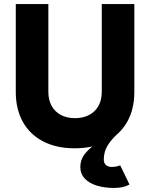

<svg xmlns="http://www.w3.org/2000/svg" viewBox="-20 -720 742 949"><path d="M349 13Q259 13 193.5 -21Q128 -55 93 -117.5Q58 -180 58 -266V-700H219V-266Q219 -226 235 -197Q251 -168 280.5 -152Q310 -136 351 -136Q391 -136 421 -152Q451 -168 467 -197Q483 -226 483 -266V-700H644V-266Q644 -180 608.5 -117.5Q573 -55 506.5 -21Q440 13 349 13ZM542 209Q497 209 459 197.5Q421 186 399 162.5Q377 139 377 105Q377 70 398 42.5Q419 15 454 -9Q489 -33 532 -58H560Q530 -29 516 -7Q502 15 497.5 33Q493 51 493 69Q493 85 503 95Q513 105 531 105Q545 105 555 103Q565 101 574 97L620 192Q604 201 585 205Q566 209 542 209Z"/></svg>

Font: Figtree Light ExtraBold
Style: Regular
Weight: 800
Version: Version 2.001;gftools[0.9.30]